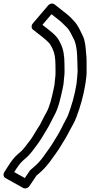

<svg xmlns="http://www.w3.org/2000/svg" viewBox="-21 -815 507 1080"><path d="M118.7 186.4 59 153C77 124.6 91.4 102.7 110 86.7L127.3 71.7C152.4 50.1 173.5 17.5 190 -4C206.4 -25.6 229.6 -65.2 240.8 -84C255.3 -105.6 276.5 -152.6 281.4 -160.2C282.1 -161.1 282.6 -162.1 283 -162.7C308.1 -207.7 319.4 -261.8 330.4 -312.4C332.6 -321.8 334.5 -331.4 335.9 -340C337.5 -350.1 338 -362.6 339 -372.7C344.4 -407.7 341.1 -433.1 341.5 -459.8C341.2 -499.3 336.1 -537.2 320.9 -567.6C314.1 -582.1 308 -594.5 297.8 -606.7C285.6 -621.1 268.5 -636.2 251.8 -648.7L217.7 -675.3L268.7 -735.1L303.9 -707.4C322.3 -693.7 339.1 -676.4 353.6 -662C372.2 -643.5 383.1 -616.5 398.4 -586.1C416.2 -538.4 413.2 -477.9 415.6 -412.2C414.4 -390.6 411.4 -364.6 409.4 -343.2C399 -278.2 381.3 -218.2 360.9 -165.1C348.9 -138.1 340.5 -127.9 326.6 -97.6C306.6 -57.8 300.7 -51.7 278.2 -13.9C260.1 17 241.2 39.1 220.1 69.9C202.2 93.9 189.3 107.4 170.8 123.3L151.1 140.3C149 142.1 146.8 144.7 145.6 146.5ZM285.7 -339.2C284.8 -333.7 283 -324.3 281 -315.6C270 -264.8 259 -216.9 240.1 -182.3C230.4 -167.4 205.8 -115.1 200.1 -107.1C186.9 -88.7 164 -46.6 151.4 -29.9C133.5 -6.7 111.7 24.1 97.6 36.3L80.2 51.3C44.8 81.9 24.3 121.5 3.5 152.7C-3.8 163.7 -2.5 179.7 9.1 186.2L109.2 242.2C119.4 247.9 136 244.1 144.6 231.5L184 172.9L200.5 158.7C222.3 139.9 239.6 121.6 260 94.1C280 64.8 299.6 42.3 321 5.9C341.6 -28.8 350.6 -40.1 371.6 -81.9C384.4 -107.3 394.9 -120.3 407.7 -153.5C429.9 -211.2 448.5 -274.7 459.5 -344C463.1 -367 467.1 -397.8 466.2 -420.9C465 -450.2 468 -484.7 463.1 -517.5C460.9 -547.9 457.8 -587.5 444.9 -612.9C430.8 -640.5 419.3 -672.6 392.8 -699.3C378 -716.7 358.4 -733.9 338.7 -748.7L285.5 -790.5C275.5 -798.4 259.2 -795.4 249.7 -784.2L163.7 -683.2C154.9 -673 154.1 -656.6 164.4 -648.5L217.1 -607.3C231.1 -596.9 244.4 -583.9 257.3 -570.7C263.2 -563.4 268.5 -553.6 274.6 -540.4C285.8 -518.4 290.5 -488.5 290.9 -452.2C290.5 -422.5 293.1 -398.2 288.9 -372C287.1 -360.5 286.7 -349.6 285.7 -339.2Z"/></svg>

Font: Tape
Style: Regular
Weight: 500
Foundry: Cannot Into Space Fonts
Version: Version 0.97